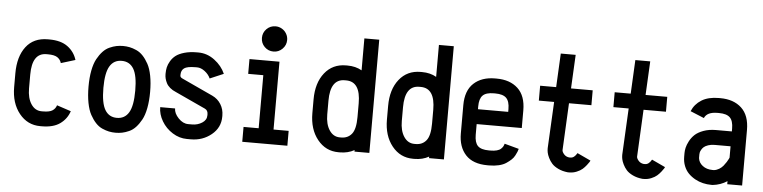

<svg xmlns="http://www.w3.org/2000/svg" viewBox="-45 -925 4591 1155"><g transform="rotate(5 2251.0 -348.0)"><path d="M229.5 -422.4H220.7Q133.8 -422.4 133.8 -291.5V-208.5Q133.8 -149.4 157.7 -113.5Q181.6 -77.6 220.7 -77.6H229.5Q268.6 -77.6 286.4 -89.4Q304.2 -101.1 310.5 -121.6L396 -93.3Q380.4 -45.9 339.8 -16.8Q299.3 12.2 229.5 12.2H220.7Q143.1 12.2 93.5 -49.6Q43.9 -111.3 43.9 -208.5V-291.5Q43.9 -392.6 89.6 -452.4Q135.3 -512.2 220.7 -512.2H229.5Q300.3 -512.2 341.3 -481.7Q382.3 -451.2 397 -402.8L311 -376.5Q304.7 -397.9 286.6 -410.2Q268.6 -422.4 229.5 -422.4Z M853 -347.7Q861.3 -304.7 861.3 -250.5Q861.3 -196.3 853 -152.8Q844.7 -109.4 829.6 -81.8Q814.5 -54.2 796.4 -34.7Q778.3 -15.1 756.3 -5.4Q734.4 4.4 715.1 8.3Q695.8 12.2 675.3 12.2Q654.8 12.2 635.5 8.3Q616.2 4.4 594.2 -5.4Q572.3 -15.1 554.2 -34.7Q536.1 -54.2 521 -81.8Q505.9 -109.4 497.6 -152.8Q489.3 -196.3 489.3 -250.5Q489.3 -304.7 497.6 -347.7Q505.9 -390.6 521 -418.2Q536.1 -445.8 554.2 -465.1Q572.3 -484.4 594.2 -494.1Q616.2 -503.9 635.5 -507.8Q654.8 -511.7 675.3 -511.7Q695.8 -511.7 715.1 -507.8Q734.4 -503.9 756.3 -494.1Q778.3 -484.4 796.4 -465.1Q814.5 -445.8 829.6 -418.2Q844.7 -390.6 853 -347.7ZM579.1 -250.5Q579.1 -158.7 603.3 -118.2Q627.4 -77.6 675.3 -77.6Q723.1 -77.6 747.3 -118.2Q771.5 -158.7 771.5 -250.5Q771.5 -341.3 747.3 -381.6Q723.1 -421.9 675.3 -421.9Q627.4 -421.9 603.3 -381.6Q579.1 -341.3 579.1 -250.5Z M1019.5 -164.6Q1019.5 -135.3 1046.9 -106.4Q1074.2 -77.6 1106.4 -77.6H1129.9Q1163.1 -77.6 1189.9 -94.7Q1216.8 -111.8 1216.8 -140.1V-147Q1216.8 -170.4 1197.8 -179.2L1015.1 -263.7Q994.6 -272 979.7 -284.7Q964.8 -297.4 957.8 -311.5Q950.7 -325.7 947.5 -338.4Q944.3 -351.1 944.3 -363.8V-369.6Q944.3 -388.7 948.2 -406.5Q952.1 -424.3 963.9 -444.3Q975.6 -464.4 994.1 -478.8Q1012.7 -493.2 1045.4 -502.7Q1078.1 -512.2 1121.1 -512.2H1129.9Q1183.1 -512.2 1228 -478.5Q1272.9 -444.8 1293.5 -397.5L1210.9 -362.3Q1200.2 -386.7 1176.8 -404.5Q1153.3 -422.4 1129.9 -422.4H1121.1Q1070.3 -422.4 1052.2 -409.2Q1034.2 -396 1034.2 -369.6V-363.8Q1034.2 -353 1051.3 -346.2L1235.8 -260.7Q1269 -245.1 1287.8 -214.8Q1306.6 -184.6 1306.6 -147V-140.1Q1306.6 -73.7 1253.9 -30.8Q1201.2 12.2 1129.9 12.2H1106.4Q1060.5 12.2 1019.3 -13.7Q978 -39.6 953.9 -80.6Q929.7 -121.6 929.7 -164.6Z M1579.1 -709.5Q1599.6 -709.5 1617.2 -699.2Q1634.8 -689 1645 -671.4Q1655.3 -653.8 1655.3 -633.3Q1655.3 -602.1 1632.8 -579.6Q1610.4 -557.1 1579.1 -557.1Q1547.4 -557.1 1525.1 -579.3Q1502.9 -601.6 1502.9 -633.3Q1502.9 -665 1525.1 -687.3Q1547.4 -709.5 1579.1 -709.5ZM1711.9 -89.8V0H1439.5V-89.8H1530.8V-410.2H1439.5V-499.5H1620.6V-89.8Z M2021.5 -512.2H2030.3Q2080.1 -512.2 2117.2 -490.7V-683.6H2207V-291.5V-208.5V0H2117.2V-9.3Q2078.6 12.2 2030.3 12.2H2021.5Q1943.8 12.2 1894.3 -49.6Q1844.7 -111.3 1844.7 -208.5V-291.5Q1844.7 -391.1 1892.8 -451.7Q1940.9 -512.2 2021.5 -512.2ZM1934.6 -291.5V-208.5Q1934.6 -149.4 1958.5 -113.5Q1982.4 -77.6 2021.5 -77.6H2030.3Q2070.3 -77.6 2093.8 -106.7Q2117.2 -135.7 2117.2 -208.5V-291.5Q2117.2 -422.4 2030.3 -422.4H2021.5Q1934.6 -422.4 1934.6 -291.5Z M2471.7 -512.2H2480.5Q2530.3 -512.2 2567.4 -490.7V-683.6H2657.2V-291.5V-208.5V0H2567.4V-9.3Q2528.8 12.2 2480.5 12.2H2471.7Q2394 12.2 2344.5 -49.6Q2294.9 -111.3 2294.9 -208.5V-291.5Q2294.9 -391.1 2343 -451.7Q2391.1 -512.2 2471.7 -512.2ZM2384.8 -291.5V-208.5Q2384.8 -149.4 2408.7 -113.5Q2432.6 -77.6 2471.7 -77.6H2480.5Q2520.5 -77.6 2543.9 -106.7Q2567.4 -135.7 2567.4 -208.5V-291.5Q2567.4 -422.4 2480.5 -422.4H2471.7Q2384.8 -422.4 2384.8 -291.5Z M3017.6 -318.8V-335.4Q3017.6 -381.8 2997.6 -402.1Q2977.5 -422.4 2930.7 -422.4H2921.9Q2875 -422.4 2855 -402.3Q2835 -382.3 2835 -335.4V-318.8ZM2835 -229V-164.6Q2835 -117.7 2854.7 -97.7Q2874.5 -77.6 2921.9 -77.6H2930.7Q2953.6 -77.6 2969.7 -82Q2985.8 -86.4 2994.4 -94.5Q3002.9 -102.5 3006.6 -109.4Q3010.3 -116.2 3013.2 -126L3100.1 -102.5Q3097.7 -93.3 3094.5 -85.2Q3091.3 -77.1 3083.5 -62Q3075.7 -46.9 3063.2 -35.4Q3050.8 -23.9 3033.4 -12.2Q3016.1 -0.5 2989.5 5.9Q2962.9 12.2 2930.7 12.2H2921.9Q2833.5 12.2 2789.3 -35.4Q2745.1 -83 2745.1 -164.6V-335.4Q2745.1 -423.3 2793 -467.8Q2840.8 -512.2 2921.9 -512.2H2930.7Q3011.7 -512.2 3059.6 -467.8Q3107.4 -423.3 3107.4 -335.4V-229Z M3536.1 -69.8Q3534.7 -66.4 3531.5 -61Q3528.3 -55.7 3517.3 -41.5Q3506.3 -27.3 3493.7 -16.4Q3481 -5.4 3459.7 3.4Q3438.5 12.2 3415 12.2H3406.2Q3373.5 8.8 3348.1 -3.4Q3322.8 -15.6 3309.3 -30.8Q3295.9 -45.9 3287.1 -64.2Q3278.3 -82.5 3275.9 -95.2Q3273.4 -107.9 3273.4 -118.2V-123.5L3287.6 -402.3H3195.3V-492.2H3292L3302.2 -695.8H3392.1L3381.8 -492.2H3512.7V-402.3H3377.4L3363.3 -118.2Q3363.3 -107.4 3375 -93.8Q3386.7 -80.1 3406.2 -77.6H3415Q3437.5 -77.6 3454.6 -107.9Z M3986.3 -69.8Q3984.9 -66.4 3981.7 -61Q3978.5 -55.7 3967.5 -41.5Q3956.5 -27.3 3943.8 -16.4Q3931.2 -5.4 3909.9 3.4Q3888.7 12.2 3865.2 12.2H3856.4Q3823.7 8.8 3798.3 -3.4Q3772.9 -15.6 3759.5 -30.8Q3746.1 -45.9 3737.3 -64.2Q3728.5 -82.5 3726.1 -95.2Q3723.6 -107.9 3723.6 -118.2V-123.5L3737.8 -402.3H3645.5V-492.2H3742.2L3752.4 -695.8H3842.3L3832 -492.2H3962.9V-402.3H3827.6L3813.5 -118.2Q3813.5 -107.4 3825.2 -93.8Q3836.9 -80.1 3856.4 -77.6H3865.2Q3887.7 -77.6 3904.8 -107.9Z M4281.2 -77.6Q4297.4 -79.6 4312.3 -88.6Q4327.1 -97.7 4336.7 -109.6Q4346.2 -121.6 4353.8 -133.3Q4361.3 -145 4364.7 -152.8L4368.2 -160.6V-229H4272.5Q4250 -229 4233.2 -223.1Q4216.3 -217.3 4207.5 -209.5Q4198.7 -201.7 4193.4 -191.9Q4188 -182.1 4186.8 -175.8Q4185.5 -169.4 4185.5 -164.6V-142.1Q4188.5 -114.7 4212.4 -96.2Q4236.3 -77.6 4272.5 -77.6ZM4095.7 -164.6Q4095.7 -179.2 4099.6 -196.8Q4103.5 -214.4 4115.2 -236.8Q4127 -259.3 4145.5 -276.9Q4164.1 -294.4 4197 -306.6Q4230 -318.8 4272.5 -318.8H4368.2V-335.4Q4368.2 -382.3 4348.1 -402.3Q4328.1 -422.4 4281.2 -422.4H4272.5Q4209.5 -422.4 4193.4 -384.3L4110.4 -418.5Q4128.4 -461.9 4168.9 -487.1Q4209.5 -512.2 4272.5 -512.2H4281.2Q4362.3 -512.2 4410.2 -467.8Q4458 -423.3 4458 -335.4V0H4368.2V-18.6Q4329.6 6.8 4281.2 12.2H4272.5Q4247.1 12.2 4222.2 6.3Q4197.3 0.5 4174.3 -12.2Q4151.4 -24.9 4133.8 -42.7Q4116.2 -60.5 4106 -86.2Q4095.7 -111.8 4095.7 -142.1Z"/></g></svg>

Font: Anka/Coder Narrow
Style: Bold
Weight: 700
Width: 3
Monospace: yes
Version: Version 001.100